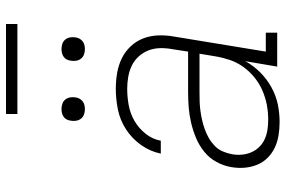

<svg xmlns="http://www.w3.org/2000/svg" viewBox="-176 -768 952 640"><g transform="rotate(-90 300.0 -448.0)"><path d="M213 8Q191 8 169 4.5Q147 1 128 -8Q109 -17 94 -32Q79 -47 71 -66.5Q63 -86 61 -108Q59 -130 63 -153Q67 -178 80 -202Q93 -226 114 -243Q135 -260 160 -270.5Q185 -281 211 -287Q237 -293 262 -295Q287 -297 313 -297H448L456 -349Q460 -370 459.5 -390.5Q459 -411 452 -429Q445 -447 432 -461.5Q419 -476 401.5 -484.5Q384 -493 364 -496.5Q344 -500 324 -500Q297 -500 269.5 -495Q242 -490 217.5 -476Q193 -462 174.5 -439Q156 -416 151 -388H108Q115 -423 136.5 -453.5Q158 -484 189 -504Q220 -524 255 -531Q290 -538 324 -538Q351 -538 377 -533.5Q403 -529 425.5 -518Q448 -507 465.5 -488.5Q483 -470 492 -446.5Q501 -423 502 -396.5Q503 -370 498 -343L448 -38H511V0H398L416 -106Q401 -79 378.5 -56.5Q356 -34 328.5 -19Q301 -4 272 2Q243 8 213 8ZM221 -30Q246 -30 270 -34.5Q294 -39 317.5 -49Q341 -59 361.5 -75.5Q382 -92 397 -113Q412 -134 420 -157.5Q428 -181 432 -205L441 -259H313Q297 -259 281.5 -258.5Q266 -258 251 -256Q236 -254 220.5 -250.5Q205 -247 189.5 -241.5Q174 -236 160 -228Q146 -220 134 -208.5Q122 -197 115.5 -182Q109 -167 106 -151Q103 -134 104.5 -117.5Q106 -101 112.5 -86Q119 -71 130.5 -59.5Q142 -48 156.5 -41.5Q171 -35 187.5 -32.5Q204 -30 221 -30ZM456 -641Q447 -641 438.5 -644Q430 -647 424.5 -654Q419 -661 417.5 -670.5Q416 -680 418 -690Q419 -696 422 -702Q425 -708 431 -712Q437 -716 443.5 -717.5Q450 -719 456 -719Q466 -719 474.5 -716Q483 -713 488.5 -706Q494 -699 495.5 -689.5Q497 -680 495 -670Q494 -664 490.5 -658Q487 -652 481.5 -648Q476 -644 469.5 -642.5Q463 -641 456 -641ZM256 -641Q247 -641 238.5 -644Q230 -647 224.5 -654Q219 -661 217.5 -670.5Q216 -680 218 -690Q219 -696 222 -702Q225 -708 231 -712Q237 -716 243.5 -717.5Q250 -719 256 -719Q266 -719 274.5 -716Q283 -713 288.5 -706Q294 -699 295.5 -689.5Q297 -680 295 -670Q294 -664 290.5 -658Q287 -652 281.5 -648Q276 -644 269.5 -642.5Q263 -641 256 -641ZM540 -866H240V-904H540Z"/></g></svg>

Font: Iosevka Slab XLtExObl
Style: Regular
Weight: 200
Width: 7
Italic angle: -9°
Monospace: yes
Designer: Belleve Invis
Foundry: Belleve Invis
Version: Version 11.1.1; ttfautohint (v1.8.3)